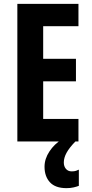

<svg xmlns="http://www.w3.org/2000/svg" viewBox="-20 -785 475 996"><path d="M387 -51H70V-765H387V-649H204V-480H374V-363H204V-168H387ZM311 58Q311 78 322 91Q333 104 352 104Q366 104 374.5 101Q383 98 389 95V179Q379 183 362.5 187Q346 191 325 191Q267 191 239 160.5Q211 130 211 80Q211 39 236.5 0.5Q262 -38 301 -62L371 -51Q339 -18 325 8Q311 34 311 58Z"/></svg>

Font: Noto Sans Tamil UI ExtraCondensed
Style: Bold
Weight: 700
Width: 2
Designer: Jelle Bosma - Monotype Design Team
Foundry: Monotype Imaging Inc.
Version: Version 2.004; ttfautohint (v1.8.4.7-5d5b)